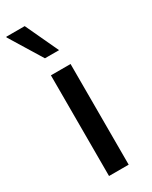

<svg xmlns="http://www.w3.org/2000/svg" viewBox="-200 -800 666 844"><g transform="rotate(-30 132.5 -378.0)"><path d="M83.8 0V-511H183.5V0ZM98.5 -589 -2 -753 -1.2 -756H92.2L170.2 -589Z"/></g></svg>

Font: Chivo Medium
Style: Regular
Weight: 500
Designer: Hector Gatti
Foundry: Omnibus-Type
Version: Version 2.002